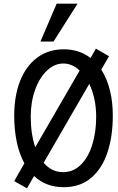

<svg xmlns="http://www.w3.org/2000/svg" viewBox="-20 -1002 640 1040"><path d="M112 -117.5Q84.5 -167.5 70.8 -233.2Q57 -299 57 -375Q57 -482.5 89 -563.8Q121 -645 181.8 -690Q242.5 -735 325 -735Q409 -735 470.5 -688L499.5 -738.5L570.5 -697.5L528.5 -625Q559 -578 575 -514.5Q591 -451 591 -375Q591 -264 562.2 -176.8Q533.5 -89.5 474 -38.8Q414.5 12 325 12Q229 12 164.5 -48.5L126 18L57 -21ZM501 -370Q501 -420 491.2 -465.2Q481.5 -510.5 463.5 -547.5L216.5 -120.5Q259.5 -69.5 322 -69.5Q376.5 -69.5 417 -108.8Q457.5 -148 479.2 -216.2Q501 -284.5 501 -370ZM171 -204.5 411.5 -620Q371 -658 323 -658Q275 -658 234.5 -619.8Q194 -581.5 170.2 -515.5Q146.5 -449.5 146.5 -370Q146.5 -276.5 171 -204.5ZM199 -777 287 -982H400L270 -777Z"/></svg>

Font: JuliaMono
Style: Regular
Weight: 400
Monospace: yes
Designer: cormullion
Foundry: corm
Version: Version 0.055; ttfautohint (v1.8.4)